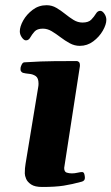

<svg xmlns="http://www.w3.org/2000/svg" viewBox="-20 -726 436 752"><path d="M145 6.3Q116.7 6.3 102.1 -3.4Q87.4 -13.2 82.3 -25.6Q77.1 -38.1 77.1 -46.9Q77.1 -67.9 80.1 -84.5L129.4 -383.3Q130.4 -387.7 130.6 -391.4Q130.9 -395 130.9 -398.4Q130.9 -420.4 119.9 -428Q108.9 -435.5 94.5 -436.8Q80.1 -438 69.3 -440.9Q64.5 -443.4 62 -447.3Q59.6 -451.2 60.5 -460.4Q61.5 -466.3 65.4 -473.9Q69.3 -481.4 75.2 -481.9Q143.6 -486.3 197.8 -486.6Q252 -486.8 281.2 -486.8Q285.2 -486.8 289.3 -482.9Q293.5 -479 293 -467.3L231.4 -68.4Q231.4 -53.2 241 -50Q250.5 -46.9 261.7 -46.9Q272.5 -46.9 283.9 -49.6Q295.4 -52.2 301.3 -52.2Q308.1 -52.2 310.3 -44.2Q312.5 -36.1 312.5 -29.3Q312.5 -18.1 300.8 -14.6Q261.7 -3.9 229.2 1.2Q196.8 6.3 145 6.3ZM292.5 -546.4Q272 -546.4 253.2 -556.6Q234.4 -566.9 216.8 -580.3Q199.2 -593.8 182.4 -603.8Q165.5 -613.8 147.9 -613.8Q125.5 -613.8 115.2 -602.3Q105 -590.8 98.6 -579.3Q92.3 -567.9 81.5 -567.9Q73.7 -567.9 65.7 -579.3Q57.6 -590.8 57.6 -603Q57.6 -622.1 71 -646Q84.5 -669.9 108.2 -687.7Q131.8 -705.6 162.6 -705.6Q183.1 -705.6 200.7 -695.3Q218.3 -685.1 234.9 -671.6Q251.5 -658.2 268.1 -647.9Q284.7 -637.7 303.2 -637.7Q326.7 -637.7 337.6 -649.2Q348.6 -660.6 355.5 -672.1Q362.3 -683.6 372.6 -683.6Q380.9 -683.6 388.7 -672.4Q396.5 -661.1 396.5 -648.4Q396.5 -629.9 382.6 -605.7Q368.7 -581.5 345.2 -564Q321.8 -546.4 292.5 -546.4Z"/></svg>

Font: Gelasio
Style: Bold Italic
Weight: 700
Italic angle: -8.5°
Designer: Eben Sorkin
Foundry: Eben Sorkin
Version: Version 1.008